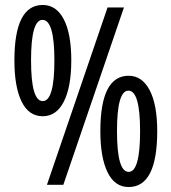

<svg xmlns="http://www.w3.org/2000/svg" viewBox="-20 -744 690 773"><path d="M152 -724Q38 -724 38 -501Q38 -394 67 -335Q96 -276 152 -276Q207 -276 237 -335Q267 -394 267 -501Q267 -608 237 -666Q207 -724 152 -724ZM479 -714H413L169 0H235ZM151 -664Q199 -664 199 -501Q199 -337 152 -337Q105 -337 105 -501Q105 -664 151 -664ZM498 -439Q384 -439 384 -216Q384 -110 413 -50.5Q442 9 498 9Q613 9 613 -216Q613 -323 582.5 -381Q552 -439 498 -439ZM497 -379Q544 -379 544 -216Q544 -52 498 -52Q451 -52 451 -216Q451 -379 497 -379Z"/></svg>

Font: Noto Sans Display Condensed
Style: Regular
Weight: 400
Width: 3
Designer: Monotype Design Team
Foundry: Monotype Imaging Inc.
Version: Version 1.900